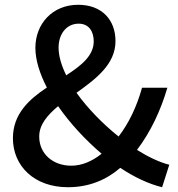

<svg xmlns="http://www.w3.org/2000/svg" viewBox="-20 -770 746 803"><path d="M264 13C353 13 425 -18 483 -68C543 -28 604 0 658 13L688 -81C648 -91 601 -113 553 -143C611 -220 652 -308 680 -403H574C552 -324 519 -255 476 -199C411 -251 347 -316 300 -382C381 -440 463 -501 463 -598C463 -688 405 -750 307 -750C199 -750 128 -670 128 -570C128 -519 146 -462 176 -404C101 -354 34 -293 34 -192C34 -76 123 13 264 13ZM225 -571C225 -629 259 -671 309 -671C353 -671 372 -637 372 -597C372 -537 320 -496 257 -455C237 -496 225 -535 225 -571ZM144 -199C144 -249 178 -288 223 -326C273 -254 337 -185 405 -127C366 -96 323 -77 278 -77C202 -77 144 -126 144 -199Z"/></svg>

Font: DAIFUKU Sans JP Medium
Style: Regular
Weight: 500
Designer: Original font ‘Source Han Sans JP’ : Ryoko NISHIZUKA  (kana, bopomofo & ideographs); Paul D. Hunt (Latin, Greek & Cyrill
Foundry: Daifuku
Version: Version 1.000